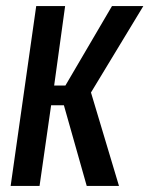

<svg xmlns="http://www.w3.org/2000/svg" viewBox="-20 -611 491 631"><path d="M15 0 99 -591H194L158 -330H195L348 -591H451L279 -307L371 0H265L190 -265H148L110 0Z"/></svg>

Font: Alumni Sans SemiBold
Style: Italic
Weight: 600
Italic angle: -8°
Version: Version 1.016